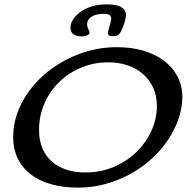

<svg xmlns="http://www.w3.org/2000/svg" viewBox="-20 -841 891 875"><path d="M513 -626Q580 -626 635 -609.5Q690 -593 729 -563Q768 -533 789.5 -491Q811 -449 811 -399Q811 -351 794.5 -302Q778 -253 748 -207Q718 -161 675 -121Q632 -81 579 -51Q526 -21 464.5 -3.5Q403 14 336 14Q266 14 211 -2Q156 -18 118 -48Q80 -78 60 -120.5Q40 -163 40 -215Q40 -297 79 -371.5Q118 -446 183.5 -502.5Q249 -559 334.5 -592.5Q420 -626 513 -626ZM473 -557Q408 -557 350.5 -533Q293 -509 250 -467.5Q207 -426 182.5 -369.5Q158 -313 158 -249Q158 -202 173 -166Q188 -130 215.5 -105.5Q243 -81 282 -68Q321 -55 368 -55Q440 -55 500 -81Q560 -107 603.5 -150Q647 -193 671 -247Q695 -301 695 -358Q695 -403 678.5 -440Q662 -477 632.5 -503Q603 -529 562.5 -543Q522 -557 473 -557ZM492 -676Q472 -676 472 -691Q472 -697 473 -700Q481 -727 484 -738.5Q487 -750 487 -757Q487 -765 480.5 -771.5Q474 -778 453 -778Q415 -778 396 -764Q377 -750 377 -731Q377 -717 385 -703Q388 -698 388 -693Q388 -685 377.5 -680Q367 -675 353 -675Q340 -675 328.5 -678.5Q317 -682 311 -688Q301 -698 301 -715Q301 -732 312 -750.5Q323 -769 344 -785Q365 -801 395.5 -811Q426 -821 466 -821Q514 -821 534 -807.5Q554 -794 554 -775Q554 -761 547 -737Q540 -713 530 -695Q524 -684 516.5 -680Q509 -676 492 -676Z"/></svg>

Font: Sofadi One
Style: Regular
Weight: 400
Designer: Botjo Nikoltchev
Foundry: Botjo Nikoltchev
Version: Version 1.002